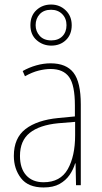

<svg xmlns="http://www.w3.org/2000/svg" viewBox="-20 -816 450 846"><path d="M203 -537Q272 -537 304 -495.5Q336 -454 336 -356V0H315L313 -96H311Q303 -69 286.5 -45Q270 -21 242.5 -5.5Q215 10 172 10Q104 10 72.5 -31Q41 -72 41 -129Q41 -208 92.5 -247.5Q144 -287 237 -296L310 -303V-351Q310 -441 284.5 -476.5Q259 -512 203 -512Q179 -512 150.5 -505Q122 -498 90 -480L80 -503Q108 -519 140 -528Q172 -537 203 -537ZM237 -273Q154 -265 111 -230.5Q68 -196 68 -129Q68 -74 95.5 -43.5Q123 -13 172 -13Q246 -13 278.5 -70.5Q311 -128 311 -220V-279ZM206 -615Q169 -615 141.5 -639Q114 -663 114 -705Q114 -747 140.5 -771.5Q167 -796 205 -796Q243 -796 269.5 -770.5Q296 -745 296 -705Q296 -664 270.5 -639.5Q245 -615 206 -615ZM206 -638Q237 -638 255 -656.5Q273 -675 273 -705Q273 -735 254 -754Q235 -773 205 -773Q173 -773 155 -753.5Q137 -734 137 -705Q137 -678 155 -658Q173 -638 206 -638Z"/></svg>

Font: Noto Sans Tamil Condensed Thin
Style: Regular
Weight: 100
Width: 3
Designer: Jelle Bosma - Monotype Design Team
Foundry: Monotype Imaging Inc.
Version: Version 2.004; ttfautohint (v1.8.4.7-5d5b)